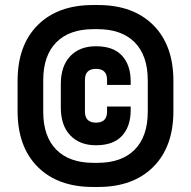

<svg xmlns="http://www.w3.org/2000/svg" viewBox="-20 -732 760 764"><path d="M370 12H350Q210 12 130 -68Q50 -148 50 -290V-410Q50 -552 130 -632Q210 -712 350 -712H370Q510 -712 590 -632Q670 -552 670 -410V-290Q670 -148 590 -68Q510 12 370 12ZM352 -84H368Q464 -84 516 -136.5Q568 -189 568 -288V-412Q568 -511 516 -563.5Q464 -616 368 -616H352Q256 -616 204 -563.5Q152 -511 152 -412V-288Q152 -189 204 -136.5Q256 -84 352 -84ZM362 -154Q297 -154 259.5 -193.5Q222 -233 222 -304V-398Q222 -469 259.5 -508.5Q297 -548 362 -548Q431 -548 465.5 -510.5Q500 -473 500 -408V-394H406V-414Q406 -458 362 -458Q318 -458 318 -414V-288Q318 -244 362 -244Q406 -244 406 -288V-308H500V-294Q500 -229 465.5 -191.5Q431 -154 362 -154Z"/></svg>

Font: Rootstock Sans Headline
Style: Bold
Weight: 700
Designer: Florian Karsten
Foundry: Florian Karsten
Version: Version 2.000;FEAKit 1.0